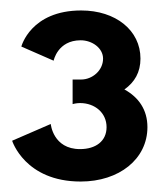

<svg xmlns="http://www.w3.org/2000/svg" viewBox="-20 -860 305 367"><path d="M82.5 -744C82.5 -744 90.2 -783 134.2 -783C156.2 -783 177 -768 177 -748C177 -725 156.2 -708 135.2 -708H118.8V-661C118.8 -661 125.3 -663 133 -663C161.7 -663 183.7 -644 183.7 -617C183.7 -590 162.8 -575 133 -575C81.3 -575 77 -623 77 -623L3.2 -591C3.2 -591 27.5 -513 134.2 -513C207.8 -513 261.8 -556 261.8 -617C261.8 -650 245.2 -674 217.8 -689C237.5 -703 248.5 -722 248.5 -748C248.5 -802 201.2 -840 135.2 -840C38.5 -840 20.8 -771 20.8 -771Z"/></svg>

Font: Hussar
Style: BdWide
Weight: 700
Foundry: Cannot Into Space Fonts
Version: Version 2.00